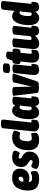

<svg xmlns="http://www.w3.org/2000/svg" viewBox="1496 -2290 803 3835"><g transform="rotate(-90 1897.5 -372.5)"><path d="M240 8Q120 8 64.5 -48Q9 -104 9 -210Q9 -273 22 -330.5Q35 -388 64.5 -433.5Q94 -479 143.5 -505Q193 -531 266 -531Q325 -531 361 -515.5Q397 -500 415.5 -476Q434 -452 440.5 -426.5Q447 -401 447 -381Q447 -293 395 -240.5Q343 -188 256 -188Q217 -188 180 -199Q180 -163 197 -148.5Q214 -134 262 -134Q296 -134 318 -140.5Q340 -147 353 -153Q366 -159 373 -159Q384 -159 389.5 -143.5Q395 -128 397 -106.5Q399 -85 399 -68Q399 -40 362 -16Q325 8 240 8ZM219 -307Q285 -307 285 -366Q285 -401 248 -401Q221 -401 203 -375.5Q185 -350 185 -309Q193 -308 202 -307.5Q211 -307 219 -307Z M585 8Q553 8 519.5 1Q486 -6 463.5 -20Q441 -34 441 -53Q441 -70 449.5 -92.5Q458 -115 471.5 -132.5Q485 -150 500 -150Q509 -150 521.5 -143.5Q534 -137 550 -130Q566 -123 585 -123Q601 -123 609.5 -132.5Q618 -142 618 -154Q618 -173 602 -183.5Q586 -194 567 -206Q548 -219 527.5 -236Q507 -253 493 -279.5Q479 -306 479 -347Q479 -404 503.5 -445Q528 -486 572 -508.5Q616 -531 672 -531Q698 -531 729.5 -526Q761 -521 783.5 -509Q806 -497 806 -477Q806 -464 798.5 -441.5Q791 -419 779.5 -400.5Q768 -382 756 -382Q742 -382 722 -391Q702 -400 679 -400Q647 -400 647 -374Q647 -355 667 -344.5Q687 -334 709 -319Q738 -300 762.5 -270Q787 -240 787 -185Q787 -131 763 -87Q739 -43 693.5 -17.5Q648 8 585 8Z M1014 8Q916 8 865.5 -48Q815 -104 815 -209Q815 -363 882 -447Q949 -531 1070 -531Q1105 -531 1135.5 -524Q1166 -517 1185.5 -505Q1205 -493 1205 -477Q1205 -473 1201 -456.5Q1197 -440 1190 -420Q1183 -400 1174 -385.5Q1165 -371 1154 -371Q1141 -371 1121 -377.5Q1101 -384 1078 -384Q1035 -384 1014.5 -344.5Q994 -305 994 -219Q994 -177 1008 -158Q1022 -139 1052 -139Q1083 -139 1105.5 -145.5Q1128 -152 1141 -152Q1152 -152 1156 -136.5Q1160 -121 1161 -99.5Q1162 -78 1162 -61Q1162 -33 1126.5 -12.5Q1091 8 1014 8Z M1302 8Q1249 8 1217 -19.5Q1185 -47 1192 -120L1253 -712Q1258 -754 1334 -754H1356Q1396 -754 1412.5 -743.5Q1429 -733 1427 -712L1370 -165Q1369 -154 1372.5 -148.5Q1376 -143 1389 -143Q1397 -143 1404.5 -145Q1412 -147 1417 -147Q1421 -147 1423 -143.5Q1425 -140 1425 -127Q1425 -105 1421 -75.5Q1417 -46 1410 -32Q1405 -20 1387 -11Q1369 -2 1346 3Q1323 8 1302 8Z M1565 8Q1502 8 1468.5 -45Q1435 -98 1435 -198Q1435 -260 1445.5 -319.5Q1456 -379 1476.5 -426.5Q1497 -474 1529.5 -502.5Q1562 -531 1605 -531Q1649 -531 1675.5 -510Q1702 -489 1713 -470Q1722 -492 1729 -503.5Q1736 -515 1749.5 -520Q1763 -525 1791 -525H1813Q1853 -525 1869.5 -514.5Q1886 -504 1884 -483L1852 -165Q1849 -143 1863 -143Q1869 -143 1874 -145Q1879 -147 1883 -147Q1887 -147 1889 -143.5Q1891 -140 1891 -127Q1891 -117 1888.5 -96.5Q1886 -76 1882.5 -57Q1879 -38 1876 -32Q1868 -14 1837.5 -3Q1807 8 1778 8Q1741 8 1722 -14.5Q1703 -37 1698 -71Q1679 -38 1644 -15Q1609 8 1565 8ZM1648 -139Q1656 -139 1663.5 -142Q1671 -145 1683 -157L1699 -315Q1701 -329 1703 -345Q1705 -361 1709 -370Q1705 -375 1696.5 -379.5Q1688 -384 1675 -384Q1612 -384 1612 -205Q1612 -178 1620.5 -158.5Q1629 -139 1648 -139Z M2042 2Q2010 2 1985.5 -5Q1961 -12 1957 -37L1905 -476Q1904 -483 1903.5 -489Q1903 -495 1903 -499Q1903 -516 1924 -520.5Q1945 -525 1977 -525H2026Q2043 -525 2059.5 -519.5Q2076 -514 2077 -494L2084 -148H2088L2167 -494Q2172 -514 2188.5 -519.5Q2205 -525 2226 -525H2275Q2309 -525 2326.5 -520.5Q2344 -516 2344 -501Q2344 -496 2342 -490Q2340 -484 2337 -476L2191 -37Q2182 -12 2156.5 -5Q2131 2 2098 2Z M2415 8Q2386 8 2362 -4Q2338 -16 2325.5 -44Q2313 -72 2318 -120L2355 -483Q2360 -525 2436 -525H2458Q2498 -525 2514.5 -514.5Q2531 -504 2529 -483L2496 -165Q2493 -143 2510 -143Q2516 -143 2521 -145Q2526 -147 2530 -147Q2534 -147 2536 -143.5Q2538 -140 2538 -127Q2538 -105 2534 -75.5Q2530 -46 2523 -32Q2517 -20 2499.5 -11Q2482 -2 2459 3Q2436 8 2415 8ZM2446 -574Q2397 -574 2375.5 -584.5Q2354 -595 2356 -616L2362 -674Q2364 -695 2388 -705.5Q2412 -716 2461 -716Q2511 -716 2531.5 -705.5Q2552 -695 2550 -674L2544 -616Q2542 -595 2519 -584.5Q2496 -574 2446 -574Z M2699 8Q2626 8 2591.5 -36Q2557 -80 2565 -156L2587 -366H2571Q2530 -366 2537 -426L2541 -463Q2545 -495 2555.5 -509Q2566 -523 2587 -523H2603L2635 -611Q2643 -633 2658.5 -641.5Q2674 -650 2705 -650H2721Q2758 -650 2773 -639.5Q2788 -629 2786 -608L2777 -523H2809Q2850 -523 2843 -463L2839 -426Q2835 -395 2824.5 -380.5Q2814 -366 2793 -366H2761L2741 -176Q2739 -157 2744.5 -148Q2750 -139 2770 -139Q2787 -139 2798.5 -143Q2810 -147 2814 -147Q2818 -147 2820 -143.5Q2822 -140 2822 -127Q2822 -105 2818 -75.5Q2814 -46 2807 -32Q2802 -20 2784 -11Q2766 -2 2743 3Q2720 8 2699 8Z M2946 9Q2883 9 2856.5 -27Q2830 -63 2837 -131L2874 -493Q2877 -525 2955 -525H2983Q3019 -525 3034.5 -517Q3050 -509 3048 -493L3017 -195Q3015 -170 3020 -157Q3025 -144 3044 -144Q3060 -144 3071.5 -151.5Q3083 -159 3091 -166L3124 -483Q3128 -525 3206 -525H3226Q3302 -525 3298 -483L3263 -165Q3260 -143 3274 -143Q3280 -143 3285 -145Q3290 -147 3294 -147Q3298 -147 3300 -143.5Q3302 -140 3302 -127Q3302 -117 3299.5 -96.5Q3297 -76 3293.5 -57Q3290 -38 3287 -32Q3278 -14 3250 -3Q3222 8 3195 8Q3159 8 3133 -11.5Q3107 -31 3103 -77Q3088 -58 3065 -38Q3042 -18 3012 -4.5Q2982 9 2946 9Z M3453 8Q3385 8 3349 -46Q3313 -100 3313 -198Q3313 -262 3324 -321.5Q3335 -381 3357 -428.5Q3379 -476 3412.5 -503.5Q3446 -531 3492 -531Q3524 -531 3552.5 -516.5Q3581 -502 3597 -479L3621 -712Q3626 -754 3702 -754H3724Q3764 -754 3780.5 -743.5Q3797 -733 3795 -712L3740 -165Q3737 -143 3751 -143Q3757 -143 3762 -145Q3767 -147 3771 -147Q3775 -147 3777 -143.5Q3779 -140 3779 -127Q3779 -117 3776.5 -96.5Q3774 -76 3770.5 -57Q3767 -38 3764 -32Q3756 -14 3725.5 -3Q3695 8 3666 8Q3626 8 3605.5 -14.5Q3585 -37 3580 -71Q3562 -38 3528.5 -15Q3495 8 3453 8ZM3530 -139Q3538 -139 3545.5 -142Q3553 -145 3565 -157L3581 -315Q3583 -329 3585 -343Q3587 -357 3591 -366Q3586 -374 3579 -379Q3572 -384 3560 -384Q3539 -384 3524 -358Q3509 -332 3501.5 -291Q3494 -250 3494 -205Q3494 -178 3502.5 -158.5Q3511 -139 3530 -139Z"/></g></svg>

Font: Asap Condensed Condensed Black
Style: Italic
Weight: 900
Width: 3
Italic angle: -6°
Designer: Pablo Cosgaya
Foundry: Omnibus-Type
Version: Version 3.001; ttfautohint (v1.8.4.7-5d5b)